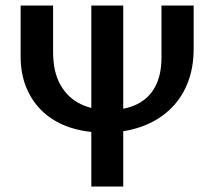

<svg xmlns="http://www.w3.org/2000/svg" viewBox="-20 -678 779 698"><path d="M360 -196Q291 -196 235 -214.5Q179 -233 139 -269Q99 -305 77 -356.5Q55 -408 55 -473V-658H173V-490Q173 -416 200 -369Q227 -322 272.5 -300Q318 -278 374 -278Q437 -278 480 -300Q523 -322 545 -364.5Q567 -407 567 -468V-658H684V-500Q684 -430 661 -373.5Q638 -317 595 -277.5Q552 -238 492.5 -217Q433 -196 360 -196ZM312 0V-658H428V0Z"/></svg>

Font: Ysabeau Office
Style: Bold
Weight: 700
Designer: Christian Thalmann (Catharsis Fonts)
Version: Version 2.001;gftools[0.9.30]; featfreeze: tnum,lnum,ss02